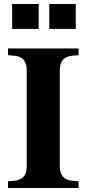

<svg xmlns="http://www.w3.org/2000/svg" viewBox="-20 -943 434 963"><path d="M280 -108Q280 -74 296.5 -56Q313 -38 347 -36L374 -34V0H20V-34L47 -36Q81 -38 97.5 -56Q114 -74 114 -108V-592Q114 -626 97.5 -644Q81 -662 47 -664L20 -666V-700H374V-666L347 -664Q313 -662 296.5 -644Q280 -626 280 -592ZM41 -798V-923H174V-798ZM227 -798V-923H360V-798Z"/></svg>

Font: Redaction
Style: Bold
Weight: 700
Designer: Jeremy Mickel / Forest Young
Foundry: MCKL
Version: Version 2.001; Redaction Bold